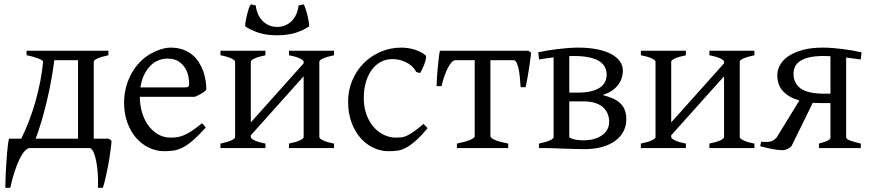

<svg xmlns="http://www.w3.org/2000/svg" viewBox="-20 -691 4064 896"><path d="M487.8 -43.9 500.5 -34.2Q499.5 -17.1 496.8 3.2Q494.1 23.4 491 44.7Q487.8 65.9 483.6 86.9Q479.5 107.9 475.3 126.7Q471.2 145.5 467.3 160.6Q463.4 175.8 460 185.5H437Q438.5 152.3 436.3 119.1Q434.1 85.9 428.7 59.6Q423.3 33.2 415.3 16.6Q407.2 0 397 0H119.6Q108.9 0 96.9 12.2Q85 24.4 73 48.1Q61 71.8 49.3 106.4Q37.6 141.1 27.8 185.5H4.9Q4.9 168.9 5.6 148.2Q6.3 127.4 7.6 105.2Q8.8 83 10.3 60.5Q11.7 38.1 13.4 18.1Q15.1 -2 17.3 -18.1Q19.5 -34.2 22 -43.9H79.1Q98.6 -82.5 115.7 -127.4Q132.8 -172.4 146 -219.2Q159.2 -266.1 168.2 -313Q177.2 -359.9 181.2 -403.3Q181.2 -406.2 175 -410.2Q168.9 -414.1 158.4 -418.2Q147.9 -422.4 134 -426.3Q120.1 -430.2 104 -433.1V-454.1H485.8V-433.1Q452.6 -426.3 435.1 -418.2Q417.5 -410.2 417.5 -403.3V-43.9ZM146.5 -43.9H344.2V-410.2H233.4Q227.5 -363.8 218.8 -315.4Q210 -267.1 198.7 -219.7Q187.5 -172.4 174.3 -127.4Q161.1 -82.5 146.5 -43.9Z M762.2 -417.5Q736.8 -417.5 715.6 -407.7Q694.3 -397.9 678 -380.1Q661.6 -362.3 650.6 -337.6Q639.6 -313 635.3 -283.2H844.2Q855.5 -283.2 859.1 -286.9Q862.8 -290.5 862.8 -300.8Q862.8 -314 859.1 -333.7Q855.5 -353.5 844.5 -372.3Q833.5 -391.1 813.7 -404.3Q793.9 -417.5 762.2 -417.5ZM942.9 -272Q934.1 -262.2 919.4 -253.9Q904.8 -245.6 889.2 -239.3H632.3Q632.8 -201.2 642.8 -166.7Q652.8 -132.3 671.6 -106.2Q690.4 -80.1 717 -64.5Q743.7 -48.8 776.9 -48.8Q792 -48.8 806.4 -50.8Q820.8 -52.7 837.4 -59.6Q854 -66.4 874.3 -79.6Q894.5 -92.8 921.9 -115.2Q928.2 -111.8 932.9 -105.5Q937.5 -99.1 939.9 -95.2Q907.2 -59.6 882.6 -37.8Q857.9 -16.1 836.2 -4.4Q814.5 7.3 793.2 11Q772 14.6 747.1 14.6Q709.5 14.6 675.5 -1.5Q641.6 -17.6 615.7 -47.1Q589.8 -76.7 574.5 -118.4Q559.1 -160.2 559.1 -211.9Q559.1 -244.6 566.4 -276.4Q573.7 -308.1 587.6 -336.4Q601.6 -364.7 621.6 -388.7Q641.6 -412.6 667 -430.2Q677.7 -437.5 691.2 -444.6Q704.6 -451.7 719.2 -457Q733.9 -462.4 748.3 -465.6Q762.7 -468.8 775.9 -468.8Q807.6 -468.8 832.5 -460Q857.4 -451.2 876 -436.3Q894.5 -421.4 907.2 -401.6Q919.9 -381.8 928 -359.9Q936 -337.9 939.5 -315.2Q942.9 -292.5 942.9 -272Z M1328.6 0V-21Q1361.8 -27.8 1379.4 -35.9Q1397 -43.9 1397 -50.8V-335L1150.4 -59.6V-50.8Q1150.4 -44.9 1166.7 -36.4Q1183.1 -27.8 1218.8 -21V0H1008.8V-21Q1042 -27.8 1059.6 -35.9Q1077.1 -43.9 1077.1 -50.8V-403.3Q1077.1 -409.2 1060.8 -417.7Q1044.4 -426.3 1008.8 -433.1V-454.1H1218.8V-433.1Q1185.5 -426.3 1168 -418.2Q1150.4 -410.2 1150.4 -403.3V-119.6L1397 -395.5V-403.3Q1397 -409.2 1380.6 -417.7Q1364.3 -426.3 1328.6 -433.1V-454.1H1538.6V-433.1Q1505.4 -426.3 1487.8 -418.2Q1470.2 -410.2 1470.2 -403.3V-50.8Q1470.2 -44.9 1486.6 -36.4Q1502.9 -27.8 1538.6 -21V0ZM1273.4 -526.4Q1222.2 -526.4 1185.8 -538.6Q1149.4 -550.8 1124.5 -567.9Q1123.5 -573.7 1125.7 -588.4Q1127.9 -603 1131.8 -619.1Q1135.7 -635.3 1140.6 -649.9Q1145.5 -664.6 1150.4 -670.9L1173.3 -665.5Q1175.3 -646.5 1182.6 -628.4Q1189.9 -610.4 1202.4 -596.4Q1214.8 -582.5 1232.7 -574Q1250.5 -565.4 1273.4 -565.4Q1296.4 -565.4 1314.2 -574Q1332 -582.5 1344.5 -596.4Q1356.9 -610.4 1364.3 -628.4Q1371.6 -646.5 1373.5 -665.5L1396.5 -670.9Q1401.4 -664.6 1406.2 -649.9Q1411.1 -635.3 1415 -619.1Q1418.9 -603 1421.1 -588.4Q1423.3 -573.7 1422.4 -567.9Q1397.9 -550.8 1361.3 -538.6Q1324.7 -526.4 1273.4 -526.4Z M1975.6 -92.8Q1943.8 -55.2 1919.7 -33.9Q1895.5 -12.7 1875 -1.7Q1854.5 9.3 1835 12Q1815.4 14.6 1792.5 14.6Q1756.8 14.6 1722.9 -1.2Q1689 -17.1 1662.6 -46.9Q1636.2 -76.7 1620.4 -119.6Q1604.5 -162.6 1604.5 -216.8Q1604.5 -269.5 1623.8 -315.4Q1643.1 -361.3 1676.5 -395.3Q1710 -429.2 1755.4 -449Q1800.8 -468.8 1853.5 -468.8Q1869.6 -468.8 1886.5 -466.1Q1903.3 -463.4 1918.7 -458.3Q1934.1 -453.1 1947 -446Q1960 -439 1968.3 -430.2Q1969.2 -424.3 1966.8 -413.6Q1964.4 -402.8 1960 -390.9Q1955.6 -378.9 1950.2 -367.9Q1944.8 -356.9 1940.4 -350.1L1922.4 -355Q1918.5 -363.8 1909.7 -374Q1900.9 -384.3 1887 -393.6Q1873 -402.8 1853.8 -408.9Q1834.5 -415 1809.6 -415Q1783.7 -415 1760 -403.6Q1736.3 -392.1 1718 -369.1Q1699.7 -346.2 1688.7 -312Q1677.7 -277.8 1677.7 -231.9Q1677.7 -190.4 1690.2 -156.5Q1702.6 -122.6 1723.4 -98.6Q1744.1 -74.7 1771.2 -61.8Q1798.3 -48.8 1827.6 -48.8Q1841.3 -48.8 1853 -50Q1864.7 -51.3 1878.7 -57.6Q1892.6 -64 1910.9 -76.7Q1929.2 -89.4 1956.5 -112.8Z M2112.3 0V-21Q2128.9 -24.4 2143.8 -28.3Q2158.7 -32.2 2170.2 -36.6Q2181.6 -41 2188.5 -45.7Q2195.3 -50.3 2195.3 -55.7V-410.2H2104.5Q2096.7 -410.2 2088.1 -401.1Q2079.6 -392.1 2071 -376Q2062.5 -359.9 2054.4 -337.6Q2046.4 -315.4 2040.5 -289.1H2017.6Q2017.6 -295.9 2018.1 -309.3Q2018.6 -322.8 2019.8 -338.9Q2021 -355 2022.7 -372.6Q2024.4 -390.1 2026.1 -406.2Q2027.8 -422.4 2029.5 -435.1Q2031.2 -447.8 2033.2 -454.1H2445.3L2458.5 -445.3Q2458 -439 2456.5 -426.5Q2455.1 -414.1 2452.6 -398.4Q2450.2 -382.8 2447.8 -365.7Q2445.3 -348.6 2442.4 -332.8Q2439.5 -316.9 2437 -304Q2434.6 -291 2432.6 -284.2H2409.7Q2408.2 -307.1 2406 -329.8Q2403.8 -352.5 2399.9 -370.4Q2396 -388.2 2390.4 -399.2Q2384.8 -410.2 2377 -410.2H2268.6V-55.7Q2268.6 -50.8 2274.9 -46.1Q2281.2 -41.5 2292.2 -36.9Q2303.2 -32.2 2318.6 -28.3Q2334 -24.4 2351.6 -21V0Z M2656.7 -429.7Q2651.9 -429.7 2647 -429.4Q2642.1 -429.2 2636.7 -429.2V-258.8H2675.8Q2715.8 -258.8 2742.2 -266.1Q2768.6 -273.4 2783.7 -285.2Q2798.8 -296.9 2804.9 -312Q2811 -327.1 2811 -342.8Q2811 -363.3 2802.2 -379.4Q2793.5 -395.5 2774.7 -406.7Q2755.9 -418 2726.8 -423.8Q2697.8 -429.7 2656.7 -429.7ZM2636.7 -217.8V-52.7Q2636.7 -51.8 2637.7 -48.8Q2649.9 -42 2667.2 -39.1Q2684.6 -36.1 2701.7 -36.1Q2727.1 -36.1 2749 -41.7Q2771 -47.4 2787.4 -58.3Q2803.7 -69.3 2813.2 -85.4Q2822.8 -101.6 2822.8 -122.1Q2822.8 -142.1 2815.9 -159.4Q2809.1 -176.8 2794.9 -189.7Q2780.8 -202.6 2758.3 -210.2Q2735.8 -217.8 2704.6 -217.8ZM2902.8 -134.3Q2902.8 -103.5 2889.4 -77.9Q2876 -52.2 2851.1 -33.9Q2826.2 -15.6 2790.5 -5.4Q2754.9 4.9 2710.4 4.9Q2701.7 4.9 2689.2 4.6Q2676.8 4.4 2662.8 4.2Q2648.9 3.9 2634 3.4Q2619.1 2.9 2605 2.4Q2571.3 1.5 2534.7 0H2495.1V-21Q2528.3 -27.8 2545.9 -35.9Q2563.5 -43.9 2563.5 -50.8V-423.3Q2544.9 -420.9 2527.3 -418.5Q2509.8 -416 2495.6 -413.6L2491.7 -446.8Q2507.8 -450.7 2530.8 -454.6Q2553.7 -458.5 2579.3 -461.7Q2605 -464.8 2631.1 -466.8Q2657.2 -468.8 2678.7 -468.8Q2726.6 -468.8 2765.1 -461.2Q2803.7 -453.6 2830.8 -439.5Q2857.9 -425.3 2872.3 -405.5Q2886.7 -385.7 2886.7 -360.8Q2886.2 -321.3 2861.8 -291.5Q2837.4 -261.7 2792.5 -247.6Q2818.8 -240.7 2839.4 -231.7Q2859.9 -222.7 2874 -209.5Q2888.2 -196.3 2895.5 -178Q2902.8 -159.7 2902.8 -134.3Z M3290.5 0V-21Q3323.7 -27.8 3341.3 -35.9Q3358.9 -43.9 3358.9 -50.8V-335L3112.3 -59.6V-50.8Q3112.3 -44.9 3128.7 -36.4Q3145 -27.8 3180.7 -21V0H2970.7V-21Q3003.9 -27.8 3021.5 -35.9Q3039.1 -43.9 3039.1 -50.8V-403.3Q3039.1 -409.2 3022.7 -417.7Q3006.3 -426.3 2970.7 -433.1V-454.1H3180.7V-433.1Q3147.5 -426.3 3129.9 -418.2Q3112.3 -410.2 3112.3 -403.3V-119.6L3358.9 -395.5V-403.3Q3358.9 -409.2 3342.5 -417.7Q3326.2 -426.3 3290.5 -433.1V-454.1H3500.5V-433.1Q3467.3 -426.3 3449.7 -418.2Q3432.1 -410.2 3432.1 -403.3V-50.8Q3432.1 -44.9 3448.5 -36.4Q3464.8 -27.8 3500.5 -21V0Z M3683.1 -347.2Q3683.1 -302.7 3715.6 -278.8Q3748 -254.9 3819.8 -253.9H3855.5V-428.7Q3847.2 -429.2 3839.1 -429.4Q3831.1 -429.7 3824.2 -429.7Q3784.7 -429.7 3757.8 -423.6Q3731 -417.5 3714.4 -406.5Q3697.8 -395.5 3690.4 -380.4Q3683.1 -365.2 3683.1 -347.2ZM3532.2 -29.3Q3547.4 -28.3 3558.1 -28.6Q3568.8 -28.8 3576.9 -31Q3585 -33.2 3591.3 -37.8Q3597.7 -42.5 3605 -50.3L3710.4 -222.2Q3663.1 -235.4 3635.3 -264.2Q3607.4 -293 3607.4 -340.3Q3607.4 -363.8 3619.6 -386.7Q3631.8 -409.7 3658 -428Q3684.1 -446.3 3724.4 -457.5Q3764.6 -468.8 3821.3 -468.8Q3843.3 -468.8 3866.9 -466.8Q3890.6 -464.8 3914.1 -461.9Q3937.5 -459 3959.5 -455.1Q3981.4 -451.2 4000.5 -446.8L3997.1 -413.6L3928.7 -422.4V-50.8Q3928.7 -42 3946.8 -35.2Q3964.8 -28.3 3997.1 -21V0H3801.8V-21Q3819.8 -25.9 3830.6 -29.8Q3841.3 -33.7 3846.7 -37.1Q3852.1 -40.5 3853.8 -43.7Q3855.5 -46.9 3855.5 -50.8V-210H3813Q3792 -210 3772.9 -211.4L3674.3 -10.3Q3668 -2 3655.3 3.9Q3642.6 9.8 3629.9 9.8Q3611.8 9.8 3584.7 4.6Q3557.6 -0.5 3527.3 -8.8Z"/></svg>

Font: Noto Serif Devanagari
Style: Bold
Weight: 700
Designer: Monotype Design Team
Foundry: Monotype Imaging Inc.
Version: Version 1.01